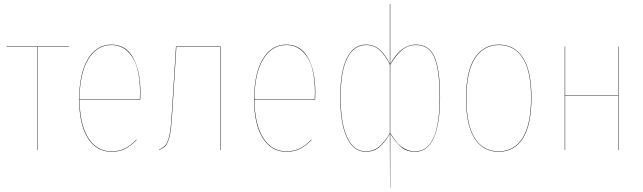

<svg xmlns="http://www.w3.org/2000/svg" viewBox="-20 -750 3214 960"><path d="M324.2 -517.1V-515.1H168.9V0H167V-515.1H12.2V-517.1Z M682.1 -288.1Q682.1 -266.1 681.2 -252H377.9Q378.4 -128.4 421.1 -60.8Q463.9 6.8 537.1 6.8Q575.2 6.8 604 -7.3Q632.8 -21.5 662.1 -51.8L663.1 -49.8Q632.8 -19.5 604.5 -5.4Q576.2 8.8 537.1 8.8Q462.4 8.8 419.2 -59.8Q376 -128.4 376 -252.9Q376 -381.3 419.2 -454.1Q462.4 -526.9 537.1 -526.9Q609.4 -526.9 645.8 -460.9Q682.1 -395 682.1 -288.1ZM679.2 -253.9Q680.2 -267.1 680.2 -288.1Q680.2 -357.4 665.8 -409.2Q651.4 -460.9 618.4 -492.9Q585.4 -524.9 537.1 -524.9Q463.9 -524.9 420.9 -452.9Q377.9 -380.9 377.9 -253.9Z M859.9 -517.1H1084V0H1082V-515.1H861.8L841.8 -195.8Q837.9 -135.7 834.2 -103.5Q830.6 -71.3 822.5 -49.1Q814.5 -26.9 804.4 -17.6Q794.4 -8.3 774.9 1V-1Q799.8 -13.2 811 -29.3Q822.3 -45.4 828.9 -82Q835.4 -118.7 839.8 -195.8Z M1556.6 -288.1Q1556.6 -266.1 1555.7 -252H1252.4Q1252.9 -128.4 1295.7 -60.8Q1338.4 6.8 1411.6 6.8Q1449.7 6.8 1478.5 -7.3Q1507.3 -21.5 1536.6 -51.8L1537.6 -49.8Q1507.3 -19.5 1479 -5.4Q1450.7 8.8 1411.6 8.8Q1336.9 8.8 1293.7 -59.8Q1250.5 -128.4 1250.5 -252.9Q1250.5 -381.3 1293.7 -454.1Q1336.9 -526.9 1411.6 -526.9Q1483.9 -526.9 1520.3 -460.9Q1556.6 -395 1556.6 -288.1ZM1553.7 -253.9Q1554.7 -267.1 1554.7 -288.1Q1554.7 -357.4 1540.3 -409.2Q1525.9 -460.9 1492.9 -492.9Q1460 -524.9 1411.6 -524.9Q1338.4 -524.9 1295.4 -452.9Q1252.4 -380.9 1252.4 -253.9Z M2060.1 -526.9Q2127.4 -526.9 2153.8 -462.9Q2180.2 -398.9 2180.2 -264.2Q2180.2 -131.3 2149.2 -61.3Q2118.2 8.8 2056.2 8.8Q2014.6 8.8 1987.5 -13.4Q1960.4 -35.6 1931.2 -82V189.9H1930.2L1929.2 -80.6Q1900.9 -33.7 1874 -12.5Q1847.2 8.8 1809.1 8.8Q1747.1 8.8 1714.1 -62.7Q1681.2 -134.3 1681.2 -264.2Q1681.2 -392.6 1714.6 -459.7Q1748 -526.9 1811 -526.9Q1849.6 -526.9 1877.4 -502.7Q1905.3 -478.5 1929.2 -431.2V-730H1931.2V-429.2Q1983.9 -526.9 2060.1 -526.9ZM1809.1 6.8Q1846.2 6.8 1873.5 -14.9Q1900.9 -36.6 1929.2 -83.5V-427.7Q1904.3 -476.1 1877 -500.5Q1849.6 -524.9 1812 -524.9Q1749 -524.9 1716.1 -458.5Q1683.1 -392.1 1683.1 -264.2Q1683.1 -134.8 1715.6 -64Q1748 6.8 1809.1 6.8ZM2056.2 6.8Q2178.2 6.8 2178.2 -264.2Q2178.2 -398.4 2152.3 -461.7Q2126.5 -524.9 2060.1 -524.9Q2019.5 -524.9 1988.8 -499Q1958 -473.1 1931.2 -425.8V-85Q1951.7 -53.2 1966.3 -35.9Q1981 -18.6 2004.2 -5.9Q2027.3 6.8 2056.2 6.8Z M2475.1 -526.9Q2552.2 -526.9 2594.7 -461.2Q2637.2 -395.5 2637.2 -262.2Q2637.2 -125 2594.2 -58.1Q2551.3 8.8 2473.1 8.8Q2395.5 8.8 2352.8 -57.9Q2310.1 -124.5 2310.1 -257.8Q2310.1 -394 2353.8 -460.4Q2397.5 -526.9 2475.1 -526.9ZM2312 -257.8Q2312 -125 2354 -59.1Q2396 6.8 2473.1 6.8Q2550.3 6.8 2592.8 -59.8Q2635.3 -126.5 2635.3 -262.2Q2635.3 -394.5 2593.5 -459.7Q2551.8 -524.9 2475.1 -524.9Q2398.4 -524.9 2355.2 -458.7Q2312 -392.6 2312 -257.8Z M3070.8 0V-271H2805.7V0H2803.7V-517.1H2805.7V-272.9H3070.8V-517.1H3072.8V0Z"/></svg>

Font: Fira Sans Compressed Two
Style: Regular
Weight: 100
Width: 1
Designer: Carrois Corporate & Edenspiekermann AG
Foundry: Carrois Corporate GbR & Edenspiekermann AG
Version: Version 4.203;PS 004.203;hotconv 1.0.88;makeotf.lib2.5.64775